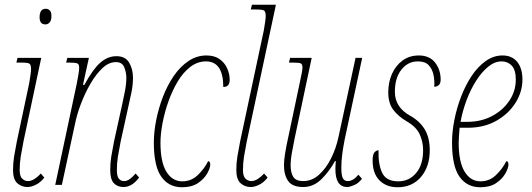

<svg xmlns="http://www.w3.org/2000/svg" viewBox="-20 -780 2243 810"><path d="M172 -677Q147 -677 147 -707Q147 -743 173 -743Q183 -743 190 -736Q197 -729 197 -713Q197 -694 189.5 -685.5Q182 -677 172 -677ZM96 9Q71 9 53 -7Q35 -23 35 -63Q35 -92 39.5 -120Q44 -148 51 -183L103 -428Q106 -444 108.5 -462.5Q111 -481 111 -488Q111 -507 104 -511.5Q97 -516 68 -516H49L54 -536H154L79 -183Q72 -148 67.5 -120Q63 -92 63 -63Q63 -36 74 -26Q85 -16 98 -16Q112 -16 127 -26Q142 -36 152 -48L167 -31Q153 -12 133 -1.5Q113 9 96 9Z M501 9Q476 9 460.5 -7Q445 -23 445 -63Q445 -92 449.5 -120Q454 -148 461 -183L496 -342Q501 -365 507 -395Q513 -425 513 -453Q513 -473 504.5 -495.5Q496 -518 469 -518Q439 -518 412 -492.5Q385 -467 362 -427.5Q339 -388 322 -343.5Q305 -299 297 -260L241 0H213L304 -428Q307 -444 310.5 -463.5Q314 -483 314 -495Q314 -509 306 -512.5Q298 -516 269 -516H259L264 -536H355L330 -422H336Q371 -487 402.5 -515Q434 -543 471 -543Q509 -543 525 -515.5Q541 -488 541 -453Q541 -422 535 -392.5Q529 -363 524 -342L489 -183Q482 -148 477.5 -120Q473 -92 473 -63Q473 -36 481.5 -26Q490 -16 503 -16Q517 -16 529.5 -26Q542 -36 552 -48L567 -31Q537 9 501 9Z M748 10Q692 10 660.5 -34.5Q629 -79 629 -179Q629 -223 639 -273.5Q649 -324 667.5 -372Q686 -420 713 -459.5Q740 -499 775 -522.5Q810 -546 851 -546Q885 -546 906.5 -530.5Q928 -515 938.5 -491.5Q949 -468 949 -443Q949 -413 922 -413Q922 -521 849 -521Q813 -521 782.5 -497.5Q752 -474 729 -435Q706 -396 690 -350.5Q674 -305 665.5 -259.5Q657 -214 657 -178Q657 -96 682 -55.5Q707 -15 749 -15Q787 -15 814.5 -41.5Q842 -68 858 -100Q867 -100 867 -86Q867 -71 854 -48Q841 -25 815 -7.5Q789 10 748 10Z M1038 9Q1013 9 995 -7Q977 -23 977 -63Q977 -92 981.5 -120Q986 -148 993 -183L1093 -652Q1096 -668 1098.5 -686.5Q1101 -705 1101 -712Q1101 -731 1094 -735.5Q1087 -740 1058 -740H1038L1043 -760H1144L1021 -183Q1014 -148 1009.5 -120Q1005 -92 1005 -63Q1005 -36 1016 -26Q1027 -16 1040 -16Q1054 -16 1069 -26Q1084 -36 1094 -48L1109 -31Q1095 -12 1075 -1.5Q1055 9 1038 9Z M1445 9Q1395 9 1395 -66Q1395 -86 1397 -100H1393Q1370 -58 1336.5 -24.5Q1303 9 1259 9Q1214 9 1196 -16Q1178 -41 1178 -84Q1178 -103 1183 -134Q1188 -165 1195 -196L1244 -428Q1251 -459 1253.5 -474Q1256 -489 1256 -495Q1256 -509 1249 -512.5Q1242 -516 1213 -516H1199L1204 -536H1295L1223 -196Q1216 -162 1211 -133.5Q1206 -105 1206 -84Q1206 -51 1217.5 -33.5Q1229 -16 1259 -16Q1296 -16 1326 -43Q1356 -70 1377 -112.5Q1398 -155 1408 -202L1480 -536H1508L1434 -191Q1427 -155 1423.5 -127Q1420 -99 1420 -73Q1420 -38 1427 -27Q1434 -16 1447 -16Q1470 -16 1492 -43L1507 -26Q1493 -7 1474 1Q1455 9 1445 9Z M1657 10Q1610 10 1581 -19Q1552 -48 1552 -103Q1552 -129 1560 -137.5Q1568 -146 1577 -146Q1575 -88 1592 -51.5Q1609 -15 1660 -15Q1706 -15 1735.5 -50Q1765 -85 1765 -146Q1765 -182 1750.5 -213.5Q1736 -245 1696 -268Q1660 -289 1639 -317Q1618 -345 1618 -390Q1618 -433 1633.5 -468Q1649 -503 1678 -524.5Q1707 -546 1747 -546Q1792 -546 1815.5 -516Q1839 -486 1839 -444Q1839 -428 1831 -421Q1823 -414 1812 -414Q1814 -441 1808.5 -465.5Q1803 -490 1788 -505.5Q1773 -521 1743 -521Q1700 -521 1672.5 -485Q1645 -449 1646 -390Q1647 -327 1710 -292Q1751 -269 1772 -234Q1793 -199 1793 -146Q1793 -77 1756 -33.5Q1719 10 1657 10Z M2006 10Q1950 10 1918.5 -34.5Q1887 -79 1887 -179Q1887 -224 1897 -274.5Q1907 -325 1925.5 -373Q1944 -421 1970 -460Q1996 -499 2029 -522.5Q2062 -546 2100 -546Q2140 -546 2162 -519Q2184 -492 2184 -444Q2184 -393 2155 -346.5Q2126 -300 2074 -270.5Q2022 -241 1953 -241H1919Q1918 -228 1916.5 -209Q1915 -190 1915 -179Q1915 -97 1940 -56Q1965 -15 2007 -15Q2045 -15 2072.5 -41.5Q2100 -68 2116 -100Q2125 -100 2125 -86Q2125 -71 2112 -48Q2099 -25 2073 -7.5Q2047 10 2006 10ZM1951 -266Q2010 -266 2056 -290.5Q2102 -315 2129 -355.5Q2156 -396 2156 -444Q2156 -485 2139 -503Q2122 -521 2096 -521Q2067 -521 2039.5 -498.5Q2012 -476 1988.5 -439Q1965 -402 1948 -356.5Q1931 -311 1923 -266Z"/></svg>

Font: Noto Serif ExtraCondensed Thin
Style: Italic
Weight: 100
Width: 2
Italic angle: -12°
Designer: Monotype Design Team
Foundry: Monotype Imaging Inc.
Version: Version 2.013